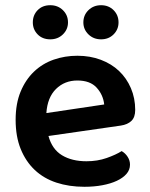

<svg xmlns="http://www.w3.org/2000/svg" viewBox="-20 -702 574 737"><path d="M166 -180Q180 -129 218 -106Q256 -83 312 -83Q354 -83 389.5 -95.5Q425 -108 447 -122Q461 -114 470 -100Q479 -86 479 -70Q479 -50 465.5 -34.5Q452 -19 428.5 -8Q405 3 373 9Q341 15 304 15Q245 15 196.5 -1Q148 -17 113.5 -49.5Q79 -82 59.5 -130Q40 -178 40 -242Q40 -304 59 -350Q78 -396 110.5 -427Q143 -458 186 -473Q229 -488 277 -488Q326 -488 367 -472.5Q408 -457 437 -429.5Q466 -402 482.5 -363.5Q499 -325 499 -280Q499 -252 484.5 -238Q470 -224 444 -220ZM277 -393Q228 -393 195 -360.5Q162 -328 158 -268L380 -301Q376 -338 351 -365.5Q326 -393 277 -393ZM241 -616Q241 -589 221.5 -570Q202 -551 173 -551Q143 -551 124.5 -570Q106 -589 106 -616Q106 -644 124.5 -663Q143 -682 173 -682Q202 -682 221.5 -663Q241 -644 241 -616ZM435 -616Q435 -589 416 -570Q397 -551 368 -551Q339 -551 319.5 -570Q300 -589 300 -616Q300 -644 319.5 -663Q339 -682 368 -682Q397 -682 416 -663Q435 -644 435 -616Z"/></svg>

Font: Baloo Da 2 SemiBold
Style: Regular
Weight: 600
Designer: Noopur Datye, Sulekha Rajkumar and Ek Type
Foundry: Ek Type
Version: Version 1.640;hotconv 1.0.111;makeotfexe 2.5.65597; ttfautoh